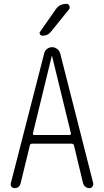

<svg xmlns="http://www.w3.org/2000/svg" viewBox="-20 -975 540 995"><path d="M150.4 -283.2Q149.4 -280.3 151.4 -277.8Q153.3 -275.4 157.2 -275.4H340.8Q343.8 -275.4 345.7 -277.8Q347.7 -280.3 347.7 -283.2L250 -683.6Q250 -684.6 249 -684.6Q248 -684.6 248 -683.6ZM55.7 0Q45.9 0 39.6 -7.3Q33.2 -14.6 36.1 -25.4L209 -698.2Q211.9 -711.9 223.6 -721.2Q235.4 -730.5 250 -730.5Q264.6 -730.5 276.4 -721.2Q288.1 -711.9 292 -698.2L462.9 -26.4Q464.8 -16.6 459 -8.3Q453.1 0 443.4 0Q431.6 0 422.4 -7.3Q413.1 -14.6 410.2 -26.4L363.3 -221.7Q361.3 -229.5 351.6 -230.5H146.5Q136.7 -230.5 134.8 -221.7L86.9 -25.4Q80.1 0 55.7 0ZM267.6 -924.8Q287.1 -955.1 325.2 -955.1Q335 -955.1 339.4 -944.8Q343.8 -934.6 337.9 -926.8L243.2 -809.6Q227.5 -790 200.2 -790Q191.4 -790 187 -797.4Q182.6 -804.7 188.5 -811.5Z"/></svg>

Font: Rounded Mgen+ 2m light
Style: Regular
Weight: 200
Designer: [Source Han Sans]
Ryoko NISHIZUKA  (kana & ideographs); Paul D. Hunt (Latin, Greek & Cyrillic); Wenlong ZHANG  (bopomofo
Version: Version 1.059.20150602